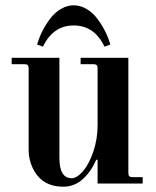

<svg xmlns="http://www.w3.org/2000/svg" viewBox="-20 -692 590 724"><path d="M24 -450H72C78 -450 82.2 -448.8 84.5 -446.5C86.8 -444.2 88 -440 88 -434V-126C88 -103.3 92.8 -81.3 102.5 -60C112.2 -38.7 125.3 -22 142 -10C162.7 4.7 188.3 12 219 12C246.3 12 270.5 2.7 291.5 -16C312.5 -34.7 329.7 -59.3 343 -90L348 -89V0H518V-24H480C474 -24 469.8 -25.2 467.5 -27.5C465.2 -29.8 464 -34 464 -40V-474H284V-450H332C338 -450 342.2 -448.8 344.5 -446.5C346.8 -444.2 348 -440 348 -434V-220C348 -185.3 342.7 -152.2 332 -120.5C321.3 -88.8 308.3 -64.2 293 -46.5C277.7 -28.8 263.3 -20 250 -20C219.3 -20 204 -45.7 204 -97V-474H24ZM120 -524 142 -516C167.3 -569.3 206 -596 258 -596C310 -596 348.7 -569.3 374 -516L396 -524C390.7 -542.7 383.7 -560.3 375 -577C366.3 -593.7 356.3 -609.3 345 -624C333.7 -638.7 320.3 -650.3 305 -659C289.7 -667.7 274 -672 258 -672C242 -672 226.3 -667.7 211 -659C195.7 -650.3 182.3 -638.7 171 -624C159.7 -609.3 149.7 -593.7 141 -577C132.3 -560.3 125.3 -542.7 120 -524Z"/></svg>

Font: Km Standard TT
Style: Bold
Weight: 700
Designer: Alexey Kryukov <alexios@thessalonica.org.ru>
Version: Version 2.0.2